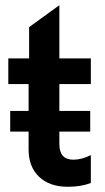

<svg xmlns="http://www.w3.org/2000/svg" viewBox="-20 -714 408 744"><path d="M332 -388.2H210V-284.2H329.6V-204.1H210V-155.8Q210 -95.2 264.2 -95.2Q295.9 -95.2 332 -112.8V-4.9Q293.5 9.8 243.2 9.8Q171.9 9.8 131.3 -29.1Q90.8 -67.9 90.8 -134.8V-204.1H19.5V-284.2H90.8V-388.2H12.2V-487.8H92.8V-608.9L210 -693.8V-487.8H332Z"/></svg>

Font: HK Grotesk Legacy
Style: Bold
Weight: 700
Designer: Alfredo Marco Pradil
Foundry: Hanken Design Co.
Version: Version 2.022;PS 002.022;hotconv 1.0.88;makeotf.lib2.5.64775